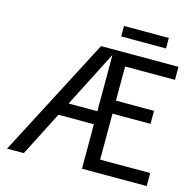

<svg xmlns="http://www.w3.org/2000/svg" viewBox="-120 -973 1115 1097"><g transform="rotate(15 438.0 -425.0)"><path d="M16 0 383 -705H476L472 -671H458L115 0ZM213 -263V-340H510V-263ZM459 0V-705H841V-628H518L546 -662V-42L518 -77H842V0ZM514 -349V-426H771V-349ZM480 -850H745V-788H480Z"/></g></svg>

Font: TikTok Sans 24pt
Style: Regular
Weight: 400
Version: Version 4.000